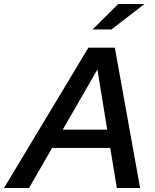

<svg xmlns="http://www.w3.org/2000/svg" viewBox="-72 -938 775 958"><path d="M0 0ZM-52 0 369 -700H501L627 0H511L478 -200H188L73 0ZM241 -291H463L414 -591ZM518 -918H649L484 -791H390Z"/></svg>

Font: Rosa Sans Medium
Style: Italic
Weight: 500
Italic angle: -12°
Designer: Pentagram / MCKL
Foundry: Pentagram / MCKL
Version: Version 1.005;September 16, 2019;FontCreator 11.5.0.2425 64-